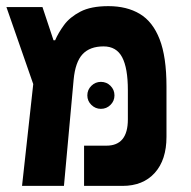

<svg xmlns="http://www.w3.org/2000/svg" viewBox="-20 -609 626 629"><path d="M52.2 0 88.9 -333.5 1 -585.9H119.1L155.3 -477.1H160.6Q170.9 -501 189.7 -526.9Q208.5 -552.7 243.2 -570.8Q277.8 -588.9 335 -588.9Q395.5 -588.9 438 -563.5Q480.5 -538.1 502.9 -480.5Q525.4 -422.9 525.4 -325.7V-160.6Q525.4 -85.4 487.1 -42.7Q448.7 0 381.3 0H255.4V-131.8H328.6Q398.9 -131.8 398.9 -217.8V-313.5Q398.9 -386.2 380.1 -421.6Q361.3 -457 319.3 -457Q274.4 -457 250.5 -431.4Q226.6 -405.8 221.2 -347.7L189.5 0ZM310.5 -252.4Q292.5 -252.4 279.3 -265.4Q266.1 -278.3 266.1 -296.4Q266.1 -314.9 279.3 -327.9Q292.5 -340.8 310.5 -340.8Q329.1 -340.8 342 -327.9Q355 -314.9 355 -296.4Q355 -278.3 342 -265.4Q329.1 -252.4 310.5 -252.4Z"/></svg>

Font: CaskaydiaMono NF
Style: Bold
Weight: 700
Designer: Aaron Bell
Foundry: Saja Typeworks
Version: Version 2111.001; ttfautohint (v1.8.4);Nerd Fonts 3.1.1